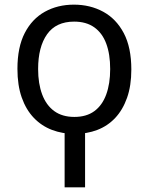

<svg xmlns="http://www.w3.org/2000/svg" viewBox="-20 -566 640 826"><path d="M258 240V0H346V240ZM301 10Q249 10 204 -7Q159 -24 125.5 -59Q92 -94 73.5 -146.5Q55 -199 55 -270Q55 -363 86.5 -424Q118 -485 173 -515.5Q228 -546 298 -546Q368 -546 424 -515.5Q480 -485 512.5 -423.5Q545 -362 545 -267Q545 -197 526.5 -145Q508 -93 475.5 -58.5Q443 -24 398.5 -7Q354 10 301 10ZM300 -63Q352 -63 386 -88Q420 -113 437 -159.5Q454 -206 454 -269Q454 -333 437 -378.5Q420 -424 385.5 -448.5Q351 -473 299 -473Q221 -473 182.5 -418.5Q144 -364 144 -269Q144 -206 161.5 -159.5Q179 -113 213.5 -88Q248 -63 300 -63Z"/></svg>

Font: Noto Sans Mono
Style: Regular
Weight: 400
Designer: Monotype Design Team
Foundry: Monotype Imaging Inc.
Version: Version 2.014